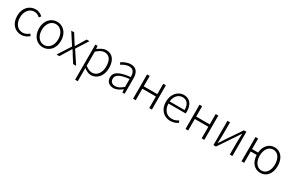

<svg xmlns="http://www.w3.org/2000/svg" viewBox="167 -1979 5497 3650"><g transform="rotate(30 2915.5 -154.5)"><path d="M300 13C367 13 424 -16 470 -56L442 -96C406 -64 358 -37 303 -37C191 -37 117 -130 117 -266C117 -402 198 -496 304 -496C354 -496 393 -473 426 -442L459 -482C422 -515 374 -547 303 -547C171 -547 56 -444 56 -266C56 -89 161 13 300 13Z M775 13C904 13 1016 -89 1016 -266C1016 -444 904 -547 775 -547C646 -547 534 -444 534 -266C534 -89 646 13 775 13ZM775 -37C671 -37 595 -130 595 -266C595 -402 671 -496 775 -496C879 -496 956 -402 956 -266C956 -130 879 -37 775 -37Z M1072 0H1134L1220 -141C1241 -174 1260 -207 1280 -238H1285C1307 -207 1328 -174 1346 -141L1437 0H1502L1322 -273L1487 -533H1426L1347 -402C1329 -372 1312 -343 1294 -314H1290C1270 -343 1251 -372 1233 -402L1151 -533H1087L1252 -279Z M1617 238H1675V46L1674 -52C1728 -10 1781 13 1831 13C1956 13 2066 -93 2066 -275C2066 -439 1994 -547 1852 -547C1787 -547 1726 -508 1674 -468H1672L1665 -533H1617ZM1826 -38C1787 -38 1732 -55 1675 -103V-411C1737 -466 1790 -496 1841 -496C1960 -496 2004 -403 2004 -275C2004 -132 1930 -38 1826 -38Z M2323 13C2391 13 2455 -24 2509 -68H2511L2517 0H2566V-338C2566 -456 2521 -547 2394 -547C2307 -547 2233 -505 2192 -477L2218 -435C2255 -463 2316 -496 2386 -496C2487 -496 2510 -414 2508 -335C2273 -308 2168 -252 2168 -134C2168 -35 2237 13 2323 13ZM2335 -36C2276 -36 2226 -64 2226 -137C2226 -219 2298 -268 2508 -292V-119C2445 -64 2394 -36 2335 -36Z M2752 0H2810V-253H3107V0H3165V-533H3107V-306H2810V-533H2752Z M3569 13C3646 13 3696 -12 3739 -39L3717 -82C3677 -54 3632 -36 3575 -36C3460 -36 3383 -127 3380 -257H3758C3760 -270 3761 -284 3761 -299C3761 -455 3684 -547 3555 -547C3434 -547 3321 -439 3321 -266C3321 -91 3432 13 3569 13ZM3380 -303C3391 -425 3469 -497 3556 -497C3649 -497 3708 -432 3708 -303Z M3903 0H3961V-253H4258V0H4316V-533H4258V-306H3961V-533H3903Z M4516 0H4571L4802 -342C4823 -374 4856 -424 4877 -457H4882C4879 -386 4875 -315 4875 -256V0H4932V-533H4877L4646 -192C4625 -159 4592 -109 4571 -76H4566C4569 -147 4573 -219 4573 -276V-533H4516Z M5548 -37C5447 -37 5378 -130 5378 -266C5378 -402 5447 -496 5548 -496C5647 -496 5714 -402 5714 -266C5714 -130 5647 -37 5548 -37ZM5190 -302V-533H5132V0H5190V-249H5321C5327 -83 5424 13 5550 13C5675 13 5774 -89 5774 -266C5774 -444 5675 -547 5550 -547C5429 -547 5335 -458 5322 -302Z"/></g></svg>

Font: Genne Gothic Light
Style: Regular
Weight: 300
Designer: Ryoko NISHIZUKA (kana & ideographs); Paul D. Hunt (Latin, Greek & Cyrillic); Wenlong ZHANG (bopomofo); Sandoll Communica
Foundry: Adobe Systems Incorporated
Version: Version 1.004;PS 1.004;hotconv 16.6.51;makeotf.lib2.5.65220